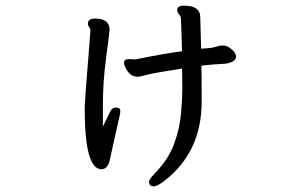

<svg xmlns="http://www.w3.org/2000/svg" viewBox="-20 -575 1040 675"><path d="M336.9 20Q277.8 20 277.8 -191.9Q277.8 -220.2 297.9 -465.8Q297.9 -474.1 293.5 -479.5Q289.1 -484.9 289.1 -492.2Q289.1 -509.8 314 -509.8Q365.2 -509.8 365.2 -470.2Q365.2 -463.9 353.5 -376Q341.8 -288.1 341.8 -210V-129.9L366.2 -180.2Q373 -196.8 387.2 -196.8Q402.8 -196.8 402.8 -185.1Q402.8 -176.8 401.9 -172.4Q400.9 -168 398.9 -160.9Q397 -153.8 392.1 -130.4Q387.2 -106.9 380.6 -78.9Q374 -50.8 369.6 -28.8Q365.2 -6.8 363.8 -3.9Q355 20 336.9 20ZM521 80.1Q503.9 80.1 503.9 64Q503.9 56.2 520 39.1Q570.8 -12.2 591.3 -67.1Q611.8 -122.1 616.5 -177Q621.1 -231.9 621.1 -263.2L620.1 -334Q521 -318.8 496.1 -312Q471.2 -305.2 464.8 -305.2Q441.9 -305.2 429 -324Q416 -342.8 416 -355Q416 -367.2 433.1 -367.2L457 -366.2Q546.9 -384.8 620.1 -395L616.2 -507.8Q616.2 -518.1 609.6 -524.4Q603 -530.8 603 -540Q603 -555.2 627 -555.2Q684.1 -555.2 684.1 -514.2L687 -403.8Q694.8 -404.8 707 -405.3Q719.2 -405.8 730.7 -408.4Q742.2 -411.1 747.6 -413.1Q752.9 -415 765.9 -415Q778.8 -415 793.9 -402.1Q809.1 -389.2 810.1 -377Q810.1 -356.9 772.9 -351.1Q730 -349.1 688 -344.2Q689 -327.1 689 -217.8Q689 -42 560.1 59.1Q533.2 80.1 521 80.1Z"/></svg>

Font: LXGW WenKai Mono GB Screen
Style: Regular
Weight: 400
Monospace: yes
Designer: LXGW / Fontworks Inc.
Foundry: LXGW / Fontworks Inc.
Version: Version 1.510;January 18,2025